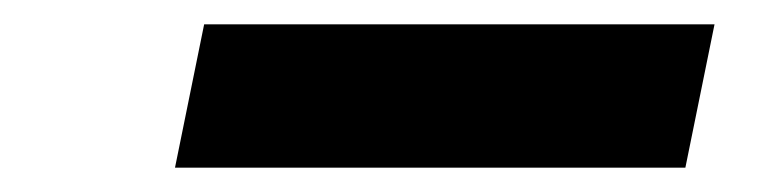

<svg xmlns="http://www.w3.org/2000/svg" viewBox="-20 -766 640 158"><path d="M124 -628 148 -746H568L544 -628Z"/></svg>

Font: Montserrat Thin Black
Style: Italic
Weight: 900
Italic angle: -11.3°
Version: Version 9.000